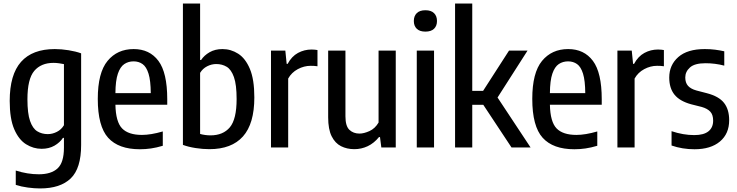

<svg xmlns="http://www.w3.org/2000/svg" viewBox="-20 -828 4136 1078"><path d="M205 230Q173 230 136 225Q99 220 68.5 210V129.5Q134.5 150.5 198 150.5Q267.5 150.5 303.2 117.5Q339 84.5 339 1V-54H333.5Q316.5 -28 285.8 -10.2Q255 7.5 213.5 7.5Q167.5 7.5 126.5 -18Q85.5 -43.5 60 -102.2Q34.5 -161 34.5 -261.5Q34.5 -409 98.2 -480.8Q162 -552.5 287.5 -552.5Q324.5 -552.5 365 -546Q405.5 -539.5 435.5 -528.5V-14Q435.5 117.5 377 173.8Q318.5 230 205 230ZM248.5 -75Q274.5 -75 299.5 -87.8Q324.5 -100.5 339 -125V-468Q327.5 -470.5 311.2 -472.8Q295 -475 280.5 -475Q210.5 -475 172.2 -429.8Q134 -384.5 134 -270.5Q134 -191 148.8 -148.8Q163.5 -106.5 189.2 -90.8Q215 -75 248.5 -75Z M765.5 10Q645.5 10 587.2 -54.5Q529 -119 529 -273Q529 -419.5 583.8 -486Q638.5 -552.5 730.5 -552.5Q820 -552.5 869.5 -486.2Q919 -420 919 -271V-240H628Q630 -143.5 665.5 -107Q701 -70.5 777 -70.5Q827 -70.5 894 -90V-9.5Q858.5 1 827.8 5.5Q797 10 765.5 10ZM730 -483.5Q700.5 -483.5 677.8 -468.2Q655 -453 641.8 -414.2Q628.5 -375.5 628 -305H826.5Q826 -375.5 814 -414.2Q802 -453 780.5 -468.2Q759 -483.5 730 -483.5Z M1155.5 9.5Q1118 9.5 1078 3.2Q1038 -3 1007 -14.5V-808H1103.5V-491H1109Q1126 -517 1156.8 -534.8Q1187.5 -552.5 1229 -552.5Q1276.5 -552.5 1317.2 -526.5Q1358 -500.5 1383 -441.2Q1408 -382 1408 -281Q1408 -133.5 1344.2 -62Q1280.5 9.5 1155.5 9.5ZM1161.5 -68Q1232.5 -68 1270.5 -113.2Q1308.5 -158.5 1308.5 -272Q1308.5 -352.5 1293.5 -395Q1278.5 -437.5 1252.8 -453Q1227 -468.5 1194 -468.5Q1168 -468.5 1143 -455.8Q1118 -443 1103.5 -419V-76Q1115 -72.5 1131 -70.2Q1147 -68 1161.5 -68Z M1501.5 0V-544H1582L1589.5 -469.5H1595Q1617.5 -511.5 1653 -530.8Q1688.5 -550 1729.5 -550Q1739.5 -550 1748 -549Q1756.5 -548 1762.5 -547V-456Q1752.5 -457.5 1743.2 -458Q1734 -458.5 1724 -458.5Q1687 -458.5 1652 -439.8Q1617 -421 1598 -387V0Z M1969.5 9.5Q1928 9.5 1894.8 -7.2Q1861.5 -24 1842 -63Q1822.5 -102 1822.5 -169.5V-544H1919.5V-175Q1919.5 -120 1941.8 -99Q1964 -78 1998.5 -78Q2023 -78 2054.2 -92Q2085.5 -106 2105.5 -140V-544H2202V0H2121L2113.5 -58.5H2108Q2080 -24 2044.5 -7.2Q2009 9.5 1969.5 9.5Z M2320 0V-544H2417V0ZM2368.5 -650.5Q2336.5 -650.5 2320 -666.5Q2303.5 -682.5 2303.5 -710Q2303.5 -738 2320 -754.2Q2336.5 -770.5 2368.5 -770.5Q2400.5 -770.5 2417 -754.2Q2433.5 -738 2433.5 -710Q2433.5 -682.5 2417 -666.5Q2400.5 -650.5 2368.5 -650.5Z M2535 0V-808H2631.5V-318H2692.5L2838 -544H2942L2773.5 -280.5L2959 0H2852L2693.5 -239.5H2631.5V0Z M3205 10Q3085 10 3026.8 -54.5Q2968.5 -119 2968.5 -273Q2968.5 -419.5 3023.2 -486Q3078 -552.5 3170 -552.5Q3259.5 -552.5 3309 -486.2Q3358.5 -420 3358.5 -271V-240H3067.5Q3069.5 -143.5 3105 -107Q3140.5 -70.5 3216.5 -70.5Q3266.5 -70.5 3333.5 -90V-9.5Q3298 1 3267.2 5.5Q3236.5 10 3205 10ZM3169.5 -483.5Q3140 -483.5 3117.2 -468.2Q3094.5 -453 3081.2 -414.2Q3068 -375.5 3067.5 -305H3266Q3265.5 -375.5 3253.5 -414.2Q3241.5 -453 3220 -468.2Q3198.5 -483.5 3169.5 -483.5Z M3446.5 0V-544H3527L3534.5 -469.5H3540Q3562.5 -511.5 3598 -530.8Q3633.5 -550 3674.5 -550Q3684.5 -550 3693 -549Q3701.5 -548 3707.5 -547V-456Q3697.5 -457.5 3688.2 -458Q3679 -458.5 3669 -458.5Q3632 -458.5 3597 -439.8Q3562 -421 3543 -387V0Z M3879.5 10Q3811 10 3750.5 -11V-91.5Q3816 -69.5 3878 -69.5Q3931.5 -69.5 3957.8 -90.8Q3984 -112 3984 -150.5Q3984 -184 3967.8 -201.2Q3951.5 -218.5 3920 -227.5L3860.5 -242.5Q3796.5 -260 3767 -296.5Q3737.5 -333 3737.5 -392.5Q3737.5 -463 3788.5 -507.8Q3839.5 -552.5 3937 -552.5Q3968 -552.5 3995 -549Q4022 -545.5 4046.5 -540V-459.5Q3995.5 -473 3941 -473Q3880 -473 3853.8 -449.2Q3827.5 -425.5 3827.5 -393Q3827.5 -363.5 3842.8 -346.2Q3858 -329 3890 -320L3949.5 -304.5Q4016.5 -287 4045.2 -250.2Q4074 -213.5 4074 -153Q4074 -77 4022.2 -33.5Q3970.5 10 3879.5 10Z"/></svg>

Font: Encode Sans Condensed Condensed Medium
Style: Regular
Weight: 500
Width: 3
Designer: Multiple Designers
Foundry: Impallari Type
Version: Version 3.000; ttfautohint (v1.8.3) -l 8 -r 50 -G 200 -x 14 